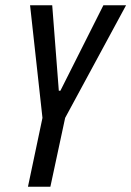

<svg xmlns="http://www.w3.org/2000/svg" viewBox="-20 -708 498 728"><path d="M86 0 141 -261 94 -688H178L203 -364H209L372 -688H458L227 -261L171 0Z"/></svg>

Font: Saira ExtraCondensed Medium
Style: Italic
Weight: 500
Width: 2
Italic angle: -12°
Designer: Hector Gatti with collaboration of the Omnibus-Type team
Foundry: Omnibus-Type
Version: Version 1.101